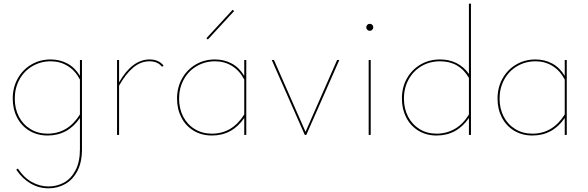

<svg xmlns="http://www.w3.org/2000/svg" viewBox="-20 -731 3185 1040"><path d="M424 -406V77Q424 149 398.5 196.5Q373 244 332 266.5Q291 289 243 289Q191 289 146 263Q101 237 68 188L77 182Q108 230 151.5 254.5Q195 279 243 279Q288 279 326.5 258Q365 237 389 191.5Q413 146 413 77V-92Q348 3 238 3Q182 3 139 -23Q96 -49 72.5 -94.5Q49 -140 49 -197Q49 -257 76 -305.5Q103 -354 150 -381.5Q197 -409 254 -409Q304 -409 345 -387Q386 -365 413 -320V-406ZM413 -111V-300Q388 -348 347 -373.5Q306 -399 255 -399Q201 -399 156 -373Q111 -347 85.5 -300.5Q60 -254 60 -197Q60 -142 82.5 -99Q105 -56 145.5 -31.5Q186 -7 238 -7Q348 -7 413 -111Z M866 -376 858 -369Q834 -399 790 -399Q742 -399 701.5 -365Q661 -331 625 -267V0H614V-406H625V-285Q696 -409 791 -409Q839 -409 866 -376Z M1106 -517 1098 -524 1240 -678 1248 -671ZM1314 -406V0H1303V-92Q1238 3 1128 3Q1072 3 1029 -23Q986 -49 962.5 -94.5Q939 -140 939 -197Q939 -257 966 -305.5Q993 -354 1040 -381.5Q1087 -409 1144 -409Q1194 -409 1235 -387Q1276 -365 1303 -320V-406ZM1303 -111V-300Q1278 -348 1237 -373.5Q1196 -399 1145 -399Q1091 -399 1046 -373Q1001 -347 975.5 -300.5Q950 -254 950 -197Q950 -142 972.5 -99Q995 -56 1035.5 -31.5Q1076 -7 1128 -7Q1238 -7 1303 -111Z M1818 -406 1639 0H1631L1452 -406H1464L1635 -17L1806 -406Z M1964 -583Q1964 -591 1969.5 -596.5Q1975 -602 1983 -602Q1991 -602 1996.5 -596.5Q2002 -591 2002 -583Q2002 -576 1996.5 -570Q1991 -564 1983 -564Q1975 -564 1969.5 -569.5Q1964 -575 1964 -583ZM1977 -406H1988V0H1977Z M2531 -711V0H2520V-92Q2455 3 2345 3Q2289 3 2246.5 -23Q2204 -49 2180.5 -94.5Q2157 -140 2157 -197Q2157 -258 2184 -306Q2211 -354 2258 -381.5Q2305 -409 2364 -409Q2413 -409 2453 -389Q2493 -369 2520 -330V-711ZM2520 -111V-309Q2468 -399 2364 -399Q2308 -399 2263.5 -373Q2219 -347 2193.5 -301Q2168 -255 2168 -197Q2168 -142 2190.5 -99Q2213 -56 2253 -31.5Q2293 -7 2345 -7Q2398 -7 2443 -32.5Q2488 -58 2520 -111Z M3050 -406V0H3039V-92Q2974 3 2864 3Q2808 3 2765 -23Q2722 -49 2698.5 -94.5Q2675 -140 2675 -197Q2675 -257 2702 -305.5Q2729 -354 2776 -381.5Q2823 -409 2880 -409Q2930 -409 2971 -387Q3012 -365 3039 -320V-406ZM3039 -111V-300Q3014 -348 2973 -373.5Q2932 -399 2881 -399Q2827 -399 2782 -373Q2737 -347 2711.5 -300.5Q2686 -254 2686 -197Q2686 -142 2708.5 -99Q2731 -56 2771.5 -31.5Q2812 -7 2864 -7Q2974 -7 3039 -111Z"/></svg>

Font: Ysabeau Infant Hairline
Style: Regular
Weight: 100
Designer: Christian Thalmann (Catharsis Fonts)
Version: Version 0.003